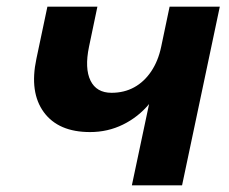

<svg xmlns="http://www.w3.org/2000/svg" viewBox="-20 -556 688 576"><path d="M375.6 0 438.4 -296.6 473.2 -335.2Q460.6 -284 427.7 -244.4Q394.8 -204.8 349 -182.3Q303.2 -159.8 250.2 -159.8Q155.2 -159.8 111.5 -219.4Q67.8 -279 89.2 -379.6L122.2 -536H272.2L247 -415.6Q233.6 -350.8 251.5 -314.2Q269.4 -277.6 314.6 -277.6Q352.4 -277.6 382.4 -294Q412.4 -310.4 433.5 -341.7Q454.6 -373 463.6 -416L488.8 -536H639.4L526.2 0Z"/></svg>

Font: Geist
Style: Italic
Weight: 400
Italic angle: -12°
Designer: Basement.studio, Andrés Briganti, Mateo Zaragoza
Foundry: Basement.studio, Vercel, Andrés Briganti, Guido Ferreyra, Mateo Zaragoza
Version: Version 1.500